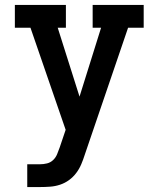

<svg xmlns="http://www.w3.org/2000/svg" viewBox="-20 -755 640 775"><path d="M90 0V-92H142Q156 -92 170 -95.5Q184 -99 194.5 -109Q205 -119 210.5 -132.5Q216 -146 221 -160L245 -231L103 -643H40V-735H246V-643H213L301 -365L388 -643H354V-735H560V-643H497L322 -130Q316 -111 308 -92Q300 -73 287.5 -56.5Q275 -40 258.5 -28Q242 -16 222.5 -9.5Q203 -3 182.5 -1.5Q162 0 142 0Z"/></svg>

Font: Iosevka Etoile Semibold
Style: Regular
Weight: 600
Designer: Belleve Invis
Foundry: Belleve Invis
Version: Version 22.1.2; ttfautohint (v1.8.4)